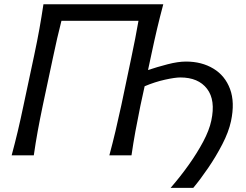

<svg xmlns="http://www.w3.org/2000/svg" viewBox="-20 -733 1163 906"><path d="M785 153.5Q829.5 102.5 869.8 46Q910 -10.5 938.8 -64.5Q967.5 -118.5 977 -163.5Q998 -260.5 957 -314Q916 -367.5 831 -367.5Q806 -367.5 758.5 -357Q711 -346.5 662.5 -326L642.5 -234Q629 -168 619 -113.5Q609 -59 600.5 0H496Q512 -59.5 525 -114.5Q538 -169.5 552.5 -236.5L600 -462.5Q610 -510 618.2 -552Q626.5 -594 633.5 -635H270Q259.5 -594 249.8 -552Q240 -510 230 -461.5L182 -236Q168 -169 158 -114.2Q148 -59.5 139.5 0H35Q51 -59.5 64 -114.2Q77 -169 91 -236L141.5 -473Q156 -541 166 -597Q176 -653 185 -713H750.5Q734.5 -653 721.2 -597Q708 -541 693.5 -472.5L678.5 -402.5Q720 -416.5 770 -429.5Q820 -442.5 857.5 -442.5Q932 -442.5 987 -409.2Q1042 -376 1065.5 -313Q1089 -250 1070 -161Q1059 -110 1029.2 -52.5Q999.5 5 962.5 59.2Q925.5 113.5 892 153.5Z"/></svg>

Font: Commissioner Flair
Style: Italic
Weight: 400
Italic angle: -12°
Designer: Kostas Bartsokas
Foundry: Kostas Bartsokas
Version: Version 1.000; ttfautohint (v1.8.3)